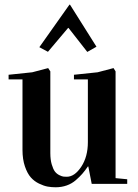

<svg xmlns="http://www.w3.org/2000/svg" viewBox="-20 -794 598 829"><path d="M376 0 361.3 -75.2H359.4Q346.7 -56.6 335.4 -43.7Q324.2 -30.8 307.1 -15.9Q290 -1 267.8 6.8Q245.6 14.6 220.2 14.6Q202.6 14.6 186 11.7Q169.4 8.8 148.7 -1.2Q127.9 -11.2 113 -28.1Q98.1 -44.9 87.6 -75.4Q77.1 -106 77.1 -147V-451.2H17.1V-471.2L119.1 -481.9L188 -500L197.3 -485.8V-133.3Q197.3 -104.5 203.4 -84Q209.5 -63.5 217 -53.5Q224.6 -43.5 236.1 -37.8Q247.6 -32.2 253.9 -31.5Q260.3 -30.8 268.1 -30.8Q302.2 -30.8 330.8 -74Q359.4 -117.2 359.4 -180.2V-451.2H299.3V-471.2L401.4 -481.9L470.2 -500L479 -485.8V-24.9L529.3 -20V0ZM279.8 -773.9H282.2L396.5 -592.3L356.9 -569.8L275.9 -673.3H273.9L187 -570.3L149.9 -590.3Z"/></svg>

Font: VidalokaRegular
Style: Regular
Weight: 400
Designer: Cyreal (www.cyreal.org)
Foundry: Cyreal (www.cyreal.org)
Version: Version 1.000